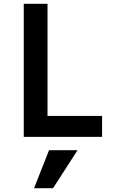

<svg xmlns="http://www.w3.org/2000/svg" viewBox="-20 -720 620 1010"><path d="M105 0H517V-110H230V-700H105ZM388 70H238L159 270H259Z"/></svg>

Font: CommitMono-dimboump
Style: Bold
Weight: 700
Monospace: yes
Designer: Eigil Nikolajsen
Foundry: Eigil Nikolajsen
Version: Version 1.143